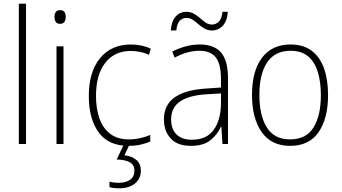

<svg xmlns="http://www.w3.org/2000/svg" viewBox="-20 -780 1851 1040"><path d="M121 0H82V-760H121Z M305 -725Q323 -725 329.5 -714.5Q336 -704 336 -688Q336 -672 329 -661.5Q322 -651 305 -651Q289 -651 282 -661.5Q275 -672 275 -688Q275 -704 282 -714.5Q289 -725 305 -725ZM324 -529V0H286V-529Z M676 10Q567 10 514 -63.5Q461 -137 461 -260Q461 -391 522 -465Q583 -539 689 -539Q749 -539 797 -516L787 -483Q763 -494 738 -499Q713 -504 689 -504Q600 -504 550 -439.5Q500 -375 500 -261Q500 -192 518.5 -139Q537 -86 576.5 -55.5Q616 -25 678 -25Q709 -25 738.5 -31.5Q768 -38 794 -49V-14Q771 -3 741 3.5Q711 10 676 10ZM743 144Q743 188 711 214Q679 240 626 240Q595 240 573 234V204Q594 210 625 210Q662 210 685 193.5Q708 177 708 144Q708 113 683 99Q658 85 612 84L652 0H683L654 61Q696 66 719.5 87Q743 108 743 144Z M1062 -539Q1140 -539 1177.5 -495.5Q1215 -452 1215 -355V0H1185L1179 -94H1177Q1158 -52 1120.5 -21Q1083 10 1014 10Q941 10 904.5 -30Q868 -70 868 -133Q868 -212 926 -252.5Q984 -293 1091 -300L1177 -306V-349Q1177 -434 1148.5 -469.5Q1120 -505 1060 -505Q1028 -505 995 -496Q962 -487 926 -468L913 -501Q947 -518 984.5 -528.5Q1022 -539 1062 -539ZM1094 -269Q1004 -263 955.5 -230.5Q907 -198 907 -133Q907 -80 936.5 -51.5Q966 -23 1019 -23Q1099 -23 1137.5 -76.5Q1176 -130 1177 -219V-274ZM905 -615Q909 -665 931.5 -690.5Q954 -716 990 -716Q1013 -716 1031 -705.5Q1049 -695 1064 -681.5Q1079 -668 1094.5 -657.5Q1110 -647 1128 -647Q1149 -647 1165 -662.5Q1181 -678 1185 -716H1214Q1211 -667 1187 -641Q1163 -615 1128 -615Q1105 -615 1087 -625.5Q1069 -636 1054 -649.5Q1039 -663 1023.5 -673Q1008 -683 989 -683Q970 -683 954.5 -668.5Q939 -654 935 -615Z M1757 -265Q1757 -139 1706 -64.5Q1655 10 1551 10Q1450 10 1397.5 -64.5Q1345 -139 1345 -266Q1345 -395 1399 -467Q1453 -539 1554 -539Q1624 -539 1669 -504.5Q1714 -470 1735.5 -408.5Q1757 -347 1757 -265ZM1385 -266Q1385 -154 1425.5 -89.5Q1466 -25 1551 -25Q1638 -25 1678 -89Q1718 -153 1718 -265Q1718 -336 1701.5 -390Q1685 -444 1649 -474.5Q1613 -505 1554 -505Q1469 -505 1427 -442Q1385 -379 1385 -266Z"/></svg>

Font: Noto Sans Telugu SemiCondensed ExtraLight
Style: Regular
Weight: 200
Width: 4
Designer: Jelle Bosma - Monotype Design Team
Foundry: Monotype Imaging Inc.
Version: Version 2.005; ttfautohint (v1.8.4.7-5d5b)